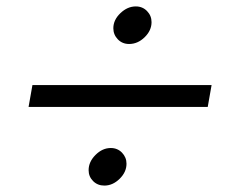

<svg xmlns="http://www.w3.org/2000/svg" viewBox="-20 -598 725 598"><path d="M333 -510Q333 -536 355 -557Q377 -578 403 -578Q424 -578 438 -563.5Q452 -549 452 -529Q452 -503 430.5 -482Q409 -461 382 -461Q361 -461 347 -475.5Q333 -490 333 -510ZM81 -333H639L627 -265H69ZM256 -68Q256 -94 277.5 -115.5Q299 -137 325 -137Q346 -137 360 -122.5Q374 -108 374 -88Q374 -62 352.5 -41Q331 -20 305 -20Q284 -20 270 -34Q256 -48 256 -68Z"/></svg>

Font: KoHo Medium
Style: Italic
Weight: 500
Italic angle: -10°
Designer: Cadson Demak & Katatrad Team
Foundry: Cadson Demak Co.,Ltd.
Version: Version 1.000